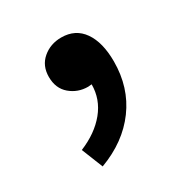

<svg xmlns="http://www.w3.org/2000/svg" viewBox="-95 -227 487 506"><g transform="rotate(-30 149.0 25.5)"><path d="M79 200 53 135Q104 114 133 78.5Q162 43 162 -2L151 -1Q120 -1 97 -20.5Q74 -40 74 -75Q74 -109 97.5 -129Q121 -149 154 -149Q197 -149 220 -116Q243 -83 243 -25Q243 54 200 112.5Q157 171 79 200Z"/></g></svg>

Font: Source Han Sans Medium
Style: Regular
Weight: 500
Designer: Ryoko NISHIZUKA Ë•øÂ°öÊ∂ºÂ≠ê (kana, bopomofo & ideographs); Paul D. Hunt (Latin, Greek & Cyrillic); Sandoll Communicatio
Foundry: Adobe
Version: Version 2.004;hotconv 1.0.118;makeotfexe 2.5.65603